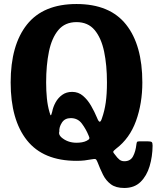

<svg xmlns="http://www.w3.org/2000/svg" viewBox="-20 -785 779 955"><path d="M33 -375Q33 -561 114.2 -663Q195.5 -765 360.5 -765Q526 -765 607 -663Q688 -561 688 -375Q688 -270.5 656.5 -183.5Q625 -96.5 557.5 -45.5Q543.5 -34.5 543.2 -30Q543 -25.5 552.5 -15Q563.5 0.5 573.8 8.8Q584 17 598.5 17Q628.5 17 641.5 -7Q654.5 -31 658.5 -67Q659.5 -74.5 661.2 -78.2Q663 -82 673 -82H714.5Q730.5 -82 734.8 -78.2Q739 -74.5 739 -60.5Q738.5 -6.5 724.2 41.5Q710 89.5 679.2 119.8Q648.5 150 598 150Q556.5 150 531.8 131.8Q507 113.5 492.2 83.8Q477.5 54 464.5 20Q460 8.5 455.2 6.5Q450.5 4.5 436 7.5Q417.5 11 400 13Q382.5 15 360.5 15Q195.5 15 114.2 -87Q33 -189 33 -375ZM487 -196.5Q500 -233 506 -275.2Q512 -317.5 512 -375Q512 -461 497.8 -528.8Q483.5 -596.5 450.5 -635.8Q417.5 -675 360.5 -675Q303.5 -675 270.5 -635.8Q237.5 -596.5 223.5 -528.8Q209.5 -461 209.5 -375Q209.5 -334 213.2 -296.2Q217 -258.5 226 -228Q230 -212 232.5 -211.5Q235 -211 239.5 -229Q244 -253 256.5 -275.8Q269 -298.5 289.5 -313.2Q310 -328 339 -328Q370 -328 393 -308.2Q416 -288.5 433 -259Q450 -229.5 462.5 -199.5Q470 -180 475.8 -179.5Q481.5 -179 487 -196.5ZM283.5 -103.5Q315 -75 360.5 -75Q374.5 -75 387.5 -77.2Q400.5 -79.5 410.5 -84.5Q422.5 -90.5 424.2 -95.5Q426 -100.5 420 -112.5Q407.5 -143 387.2 -170.2Q367 -197.5 332 -197.5Q302.5 -197.5 288 -175.2Q273.5 -153 275 -130.5Q270 -118 283.5 -103.5Z"/></svg>

Font: Besley* Narrow
Style: Bold
Weight: 700
Width: 4
Designer: Owen Earl
Foundry: indestructible type*
Version: Version 3.000; ttfautohint (v1.8.3)